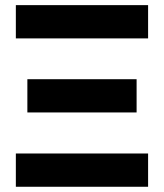

<svg xmlns="http://www.w3.org/2000/svg" viewBox="-20 -713 626 733"><path d="M40.5 -566.4V-693.4H545.4V-566.4ZM84.5 -283.7V-410.6H501.5V-283.7ZM40.5 0V-127H545.4V0Z"/></svg>

Font: Caskaydia Cove
Style: Bold
Weight: 700
Monospace: yes
Designer: Aaron Bell
Foundry: Saja Typeworks
Version: Version 4.300; ttfautohint (v1.8.3)